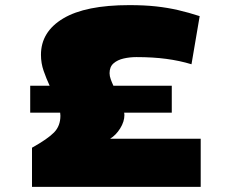

<svg xmlns="http://www.w3.org/2000/svg" viewBox="-20 -730 901 750"><path d="M105 0V-153Q166 -187 191 -212.5Q216 -238 216 -278Q216 -284 215 -290H98V-395H174Q161 -423 150.5 -453Q140 -483 140 -516Q140 -606 227 -658Q314 -710 485 -710Q544 -710 589.5 -705Q635 -700 676 -690.5Q717 -681 760 -667L728 -479Q682 -493 629.5 -500Q577 -507 513 -507Q487 -507 463 -501.5Q439 -496 423.5 -482.5Q408 -469 408 -444Q408 -433 412.5 -420.5Q417 -408 423 -395H651V-290H465Q466 -286 466 -281Q466 -255 449.5 -228.5Q433 -202 410 -188H764V0Z"/></svg>

Font: Georama Expanded Black
Style: Regular
Weight: 900
Width: 7
Designer: Jean-Baptiste Levee
Foundry: Production Type
Version: Version 1.000